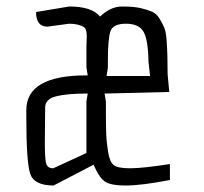

<svg xmlns="http://www.w3.org/2000/svg" viewBox="-20 -564 628 591"><path d="M312 -375V-355L308 -330H442L437 -375Q436 -441 422 -466Q408 -491 367.5 -491Q327 -491 319.5 -466.5Q312 -442 312 -375ZM246 -415 247 -453Q247 -474 239 -480Q222 -491 193 -491Q129 -482 126 -482Q91 -482 91 -527L193 -544Q263 -544 288 -513Q320 -544 356 -544Q392 -544 413 -539Q434 -534 448 -528Q462 -522 471.5 -506Q481 -490 486 -478Q491 -466 493 -438Q496 -396 496 -335L501 -281L302 -276L306 -251Q306 -247 306 -212Q306 -177 307 -151Q308 -125 313 -95Q318 -65 330.5 -55.5Q343 -46 380.5 -46Q418 -46 503 -59V-10Q416 7 367 7Q318 7 301 -6.5Q284 -20 268 -57L145 7Q85 7 73 -29Q61 -65 61 -202Q61 -217 61 -225Q61 -332 246 -332H250L246 -357ZM119 -233 118 -124Q118 -80 121.5 -63Q125 -46 144 -46L246 -93V-251L250 -276H246Q186 -276 152.5 -267.5Q119 -259 119 -233Z"/></svg>

Font: Economica
Style: Regular
Weight: 400
Designer: Vicente Lamonaca
Foundry: Vicente Lamonaca
Version: Version 1.101